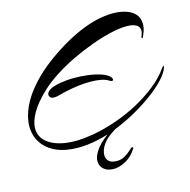

<svg xmlns="http://www.w3.org/2000/svg" viewBox="-126 -802 1139 1150"><g transform="rotate(-15 443.5 -227.0)"><path d="M267 46Q187 46 131 20.5Q75 -5 45.5 -50Q16 -95 16 -153Q16 -209 45 -272.5Q74 -336 135 -402Q180 -451 236 -493.5Q292 -536 350.5 -571Q409 -606 465.5 -630Q522 -654 569 -665Q595 -671 621.5 -674.5Q648 -678 673 -678Q716 -678 752 -667Q788 -656 810 -632Q832 -608 832 -569Q832 -547 824.5 -526Q817 -505 812 -494Q809 -488 806 -488Q804 -488 803 -491.5Q802 -495 804 -499Q813 -519 813 -534Q813 -559 791.5 -570.5Q770 -582 733 -582Q691 -582 634 -569Q577 -556 513.5 -533Q450 -510 387 -480Q324 -450 268.5 -414.5Q213 -379 173 -342Q107 -281 76.5 -227.5Q46 -174 46 -132Q46 -69 105 -33Q164 3 263 3Q289 3 317 0Q345 -3 375 -8Q446 -21 519.5 -46.5Q593 -72 660.5 -108.5Q728 -145 783.5 -189.5Q839 -234 874 -284Q884 -297 886 -297Q887 -297 887 -294Q887 -292 887 -289.5Q887 -287 885 -282Q875 -253 842 -217Q809 -181 759 -143.5Q709 -106 648 -71Q587 -36 520 -8.5Q453 19 386 33Q324 46 267 46ZM205 -282Q194 -282 187 -286Q183 -288 179 -293.5Q175 -299 175 -307Q175 -319 192.5 -333Q210 -347 264 -357Q282 -360 304 -362Q326 -364 350 -364Q392 -364 435.5 -358.5Q479 -353 514.5 -341Q550 -329 567 -310Q573 -303 573 -296Q573 -288 565 -288Q559 -288 551 -293Q534 -305 504.5 -311Q475 -317 437 -317Q370 -317 290 -300Q265 -295 243 -288.5Q221 -282 205 -282ZM440 224Q401 224 378.5 204.5Q356 185 356 154Q356 118 390.5 75Q425 32 491 -8Q498 -12 505 -12Q511 -12 511 -8Q511 -4 503 0Q451 31 428 65Q405 99 405 130Q405 152 420 167.5Q435 183 469 183Q499 183 521.5 169Q544 155 558.5 141Q573 127 577 127Q584 127 584 132Q584 135 580 140Q552 183 513 203.5Q474 224 440 224Z"/></g></svg>

Font: Arizonia
Style: Regular
Weight: 400
Designer: Robert E. Leuschke
Foundry: Robert E. Leuschke
Version: Version 1.010; ttfautohint (v1.8.4.7-5d5b)